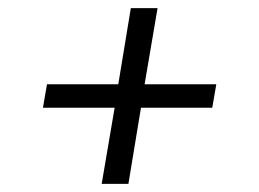

<svg xmlns="http://www.w3.org/2000/svg" viewBox="-20 -577 640 474"><path d="M231 -123 263 -311H86L96 -369H272L303 -557H369L337 -369H514L504 -311H328L297 -123Z"/></svg>

Font: Iosevka Curly LtExObl
Style: Regular
Weight: 300
Width: 7
Italic angle: -9°
Monospace: yes
Designer: Belleve Invis
Foundry: Belleve Invis
Version: Version 11.1.0; ttfautohint (v1.8.3)